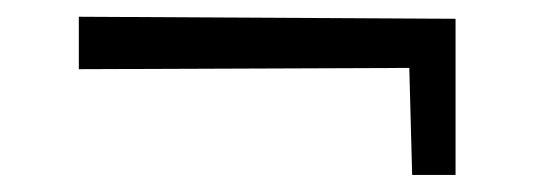

<svg xmlns="http://www.w3.org/2000/svg" viewBox="-20 -364 632 227"><path d="M73.2 -344.2 518.6 -341.8V-157.2H467.3L463.9 -283.7L73.2 -282.2Z"/></svg>

Font: Parastoo FD
Style: FD
Weight: 400
Foundry: Saber Rastikerdar (saber.rastikerdar@gmail.com)
Version: Version 2.0.1